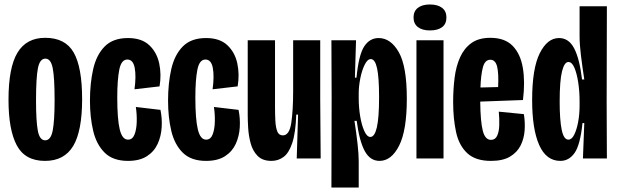

<svg xmlns="http://www.w3.org/2000/svg" viewBox="-20 -708 2756 858"><path d="M181 11Q92 11 55 -58.5Q18 -128 18 -262Q18 -406 58 -472.5Q98 -539 182 -539Q272 -539 309.5 -473Q347 -407 347 -265Q347 -122 307 -55.5Q267 11 181 11ZM182 -81Q207 -81 215.5 -124.5Q224 -168 224 -260Q224 -362 215.5 -404Q207 -446 183 -446Q158 -446 149.5 -403.5Q141 -361 141 -258Q141 -167 149 -124Q157 -81 182 -81Z M552 11Q485 11 448 -25.5Q411 -62 396.5 -123Q382 -184 382 -258Q382 -336 396.5 -399.5Q411 -463 448 -500.5Q485 -538 552 -538Q613 -538 647 -506Q681 -474 691.5 -424.5Q702 -375 693 -322L581 -309Q589 -367 582 -404.5Q575 -442 549 -442Q522 -442 513 -396.5Q504 -351 504 -272Q504 -176 515 -130Q526 -84 552 -84Q572 -84 581 -106.5Q590 -129 591 -163Q592 -197 587 -230L697 -217Q705 -179 702.5 -139Q700 -99 684.5 -65Q669 -31 636.5 -10Q604 11 552 11Z M901 11Q834 11 797 -25.5Q760 -62 745.5 -123Q731 -184 731 -258Q731 -336 745.5 -399.5Q760 -463 797 -500.5Q834 -538 901 -538Q962 -538 996 -506Q1030 -474 1040.5 -424.5Q1051 -375 1042 -322L930 -309Q938 -367 931 -404.5Q924 -442 898 -442Q871 -442 862 -396.5Q853 -351 853 -272Q853 -176 864 -130Q875 -84 901 -84Q921 -84 930 -106.5Q939 -129 940 -163Q941 -197 936 -230L1046 -217Q1054 -179 1051.5 -139Q1049 -99 1033.5 -65Q1018 -31 985.5 -10Q953 11 901 11Z M1193 11Q1153 11 1131 -11.5Q1109 -34 1100 -68Q1091 -102 1089 -136Q1087 -170 1087 -193V-528H1209V-228Q1209 -197 1210.5 -168Q1212 -139 1219 -121Q1226 -103 1244 -103Q1273 -103 1281.5 -158Q1290 -213 1290 -303V-528H1411V-262L1413 0H1306L1312 -196H1304Q1301 -114 1286 -69Q1271 -24 1247 -6.5Q1223 11 1193 11Z M1461 130 1462 -269 1461 -528H1571L1566 -361H1573Q1583 -463 1607.5 -500.5Q1632 -538 1672 -538Q1726 -538 1762 -475Q1798 -412 1798 -267Q1798 -125 1763.5 -57Q1729 11 1676 11Q1634 11 1610 -33Q1586 -77 1574 -168H1564Q1573 -109 1578 -63.5Q1583 -18 1583 13V130ZM1635 -96Q1654 -96 1664 -138.5Q1674 -181 1674 -274Q1674 -362 1665 -403Q1656 -444 1637 -444Q1622 -444 1609.5 -418.5Q1597 -393 1590 -357.5Q1583 -322 1583 -290V-268Q1583 -228 1589.5 -188.5Q1596 -149 1608 -122.5Q1620 -96 1635 -96Z M1841 0V-528H1962V0ZM1901 -572Q1867 -572 1847.5 -587Q1828 -602 1828 -630Q1828 -658 1847.5 -673Q1867 -688 1901 -688Q1936 -688 1955.5 -673Q1975 -658 1975 -630Q1975 -601 1955.5 -586.5Q1936 -572 1901 -572Z M2174 11Q2105 11 2068 -23.5Q2031 -58 2018 -118Q2005 -178 2005 -252Q2005 -309 2011.5 -360.5Q2018 -412 2036 -452Q2054 -492 2086.5 -515.5Q2119 -539 2171 -539Q2236 -539 2271 -503Q2306 -467 2316.5 -404.5Q2327 -342 2317 -261L2126 -254Q2127 -164 2137.5 -123.5Q2148 -83 2174 -83Q2193 -83 2201.5 -101Q2210 -119 2211 -147.5Q2212 -176 2209 -209L2321 -198Q2327 -163 2324.5 -126Q2322 -89 2306.5 -58Q2291 -27 2259 -8Q2227 11 2174 11ZM2171 -441Q2147 -441 2138 -407.5Q2129 -374 2127 -317L2206 -319Q2209 -380 2201.5 -410.5Q2194 -441 2171 -441Z M2484 11Q2421 11 2389.5 -60Q2358 -131 2358 -261Q2358 -402 2392 -470Q2426 -538 2478 -538Q2522 -538 2546 -491.5Q2570 -445 2581 -353H2591Q2582 -412 2576 -461Q2570 -510 2570 -546V-680H2692L2691 -250L2692 0H2585L2591 -158H2583Q2573 -61 2548 -25Q2523 11 2484 11ZM2520 -84Q2535 -84 2546 -106Q2557 -128 2563.5 -162.5Q2570 -197 2570 -236V-257Q2570 -299 2564 -339Q2558 -379 2547 -405Q2536 -431 2520 -431Q2502 -431 2491.5 -389Q2481 -347 2481 -254Q2481 -173 2490 -128.5Q2499 -84 2520 -84Z"/></svg>

Font: Bricolage Grotesque 48pt Condensed SemiBold
Style: Regular
Weight: 600
Width: 3
Designer: Mathieu Triay
Foundry: Atelier Triay
Version: Version 1.000; ttfautohint (v1.8.4.7-5d5b);gftools[0.9.32]